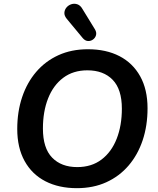

<svg xmlns="http://www.w3.org/2000/svg" viewBox="-20 -972 825 1002"><path d="M381 10Q287 10 217 -26Q147 -62 108.5 -131.5Q70 -201 70 -299Q70 -389 95.5 -465Q121 -541 169 -597Q217 -653 285 -684Q353 -715 439 -715Q534 -715 603.5 -679Q673 -643 711.5 -574Q750 -505 750 -407Q750 -316 724.5 -240Q699 -164 651 -108Q603 -52 535 -21Q467 10 381 10ZM383 -100Q458 -100 510 -139.5Q562 -179 589 -248Q616 -317 616 -405Q616 -506 568 -555.5Q520 -605 436 -605Q362 -605 310 -566Q258 -527 231 -458.5Q204 -390 204 -301Q204 -199 252 -149.5Q300 -100 383 -100ZM412 -773 329 -873Q315 -890 316 -905.5Q317 -921 327 -933Q337 -945 352.5 -950Q368 -955 384 -949.5Q400 -944 411 -924L476 -818Q485 -802 481 -788Q477 -774 465 -765.5Q453 -757 438.5 -758Q424 -759 412 -773Z"/></svg>

Font: Nunito Variable Extra Light
Style: Italic
Weight: 200
Italic angle: -9°
Designer: Vernon Adams
Foundry: Vernon Adams
Version: Version 3.602